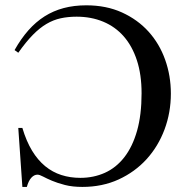

<svg xmlns="http://www.w3.org/2000/svg" viewBox="-20 -698 708 733"><path d="M632.3 -340.8Q632.3 -268.6 608.2 -203.9Q584 -139.2 539.6 -90.3Q495.1 -41.5 432.9 -12.9Q370.6 15.6 294.4 15.6Q256.8 15.6 228.3 8.3Q199.7 1 179 -7.8Q158.2 -16.6 144.5 -23.9Q130.9 -31.2 123 -31.2Q110.4 -31.2 99.6 -19.5Q88.9 -7.8 82.5 15.6H65.4L49.8 -209.5H65.4Q80.6 -158.7 102.5 -122.6Q124.5 -86.4 152.6 -63.5Q180.7 -40.5 214.4 -29.8Q248 -19 286.6 -19Q337.4 -19 380.4 -38.3Q423.3 -57.6 454.6 -97.7Q485.8 -137.7 503.2 -198.5Q520.5 -259.3 520.5 -341.8Q520.5 -413.1 502.7 -467.5Q484.9 -522 452.4 -559.1Q419.9 -596.2 374 -615.2Q328.1 -634.3 272.5 -634.3Q239.7 -634.3 211.7 -628.2Q183.6 -622.1 157.5 -606.7Q131.3 -591.3 105.2 -564.7Q79.1 -538.1 49.8 -496.6L35.6 -506.8Q60.1 -550.3 88.4 -582.3Q116.7 -614.3 150.1 -635.5Q183.6 -656.7 223.1 -667.2Q262.7 -677.7 309.6 -677.7Q385.7 -677.7 445.8 -650.4Q505.9 -623 547.4 -576.9Q588.9 -530.8 610.6 -469.7Q632.3 -408.7 632.3 -340.8Z"/></svg>

Font: Doulos SIL Phon
Style: Regular
Weight: 400
Designer: Walt Agee, Victor Gaultney, Peter Martin, Debbi Hosken, Becca Hirsbrunner
Foundry: SIL International
Version: Version 5.000